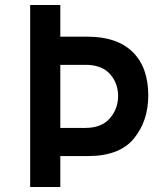

<svg xmlns="http://www.w3.org/2000/svg" viewBox="-20 -744 651 764"><path d="M570 -364Q570 -263 513 -193Q456 -123 330 -123H220V0H100V-724H220V-598H329Q446 -598 508 -537Q570 -476 570 -364ZM450 -362Q450 -413 417.5 -449.5Q385 -486 320 -486H220V-235H319Q384 -235 417 -273Q450 -311 450 -362Z"/></svg>

Font: Josefin Sans SemiBold
Style: Regular
Weight: 600
Designer: Santiago Orozco
Foundry: Typemade
Version: Version 2.000